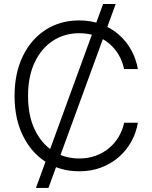

<svg xmlns="http://www.w3.org/2000/svg" viewBox="-20 -839 753 952"><path d="M158.2 92.8 491.2 -819.3H553.7L220.2 92.8ZM373 10.3Q278.3 10.3 206.1 -36.6Q133.8 -83.5 93 -167.5Q52.2 -251.5 52.2 -363.3Q52.2 -475.6 92.8 -559.8Q133.3 -644 205.8 -690.9Q278.3 -737.8 373 -737.8Q431.6 -737.8 481.2 -719.2Q530.8 -700.7 568.6 -667.7Q606.4 -634.8 630.6 -591.1Q654.8 -547.4 663.6 -496.6H595.2Q587.4 -535.2 568.4 -567.4Q549.3 -599.6 520.5 -623.8Q491.7 -647.9 454.3 -661.1Q417 -674.3 373 -674.3Q300.3 -674.3 242.9 -637.2Q185.5 -600.1 152.3 -530.5Q119.1 -460.9 119.1 -363.3Q119.1 -265.6 152.3 -196.3Q185.5 -127 242.9 -90.1Q300.3 -53.2 373 -53.2Q417 -53.2 454.1 -66.7Q491.2 -80.1 520 -104Q548.8 -127.9 568.1 -160.2Q587.4 -192.4 595.7 -230.5H663.6Q655.3 -180.2 630.9 -136.5Q606.4 -92.8 568.6 -59.8Q530.8 -26.9 481.4 -8.3Q432.1 10.3 373 10.3Z"/></svg>

Font: Inter 24pt Light
Style: Regular
Weight: 300
Designer: Rasmus Andersson
Foundry: rsms
Version: Version 4.001;git-66647c0bb